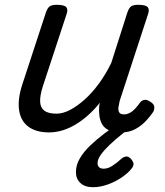

<svg xmlns="http://www.w3.org/2000/svg" viewBox="-20 -535 687 799"><path d="M184 16Q130 16 98 -8Q66 -32 59.5 -76.5Q53 -121 72 -181L171 -483Q178 -503 187.5 -509Q197 -515 216 -515Q247 -515 255.5 -505.5Q264 -496 257 -476L158 -175Q146 -137 147 -112Q148 -87 164.5 -74.5Q181 -62 215 -62Q242 -62 271.5 -77.5Q301 -93 332 -120.5Q363 -148 391.5 -187Q420 -226 443 -273L510 -483Q517 -503 526.5 -509Q536 -515 555 -515Q586 -515 594.5 -505.5Q603 -496 596 -476L478 -115Q475 -102 473 -89Q471 -76 476 -67.5Q481 -59 496 -59Q509 -59 521.5 -66Q534 -73 544 -84.5Q554 -96 562 -107Q568 -116 579 -119Q590 -122 605 -112Q621 -102 622 -91.5Q623 -81 618 -70Q607 -53 588 -32.5Q569 -12 543.5 2Q518 16 485 16Q452 16 433 7Q414 -2 405 -18Q396 -34 393.5 -54Q391 -74 393 -96L396 -108Q372 -78 346 -55Q320 -32 293 -16Q266 0 238.5 8Q211 16 184 16ZM367 244Q333 244 314.5 226.5Q296 209 296 181Q296 152 312 124.5Q328 97 354.5 71.5Q381 46 414 21Q447 -4 482 -29L548 -30V-24Q517 0 488 23Q459 46 436 68Q413 90 399.5 109Q386 128 386 144Q386 155 392.5 161Q399 167 411 167Q429 167 447 155.5Q465 144 486 125Q494 118 504 116.5Q514 115 524 125Q531 132 534.5 141.5Q538 151 531 162Q516 183 488.5 202Q461 221 429 232.5Q397 244 367 244Z"/></svg>

Font: Playwrite MX
Style: Regular
Weight: 400
Designer: Veronika Burian, José Scaglione
Foundry: TypeTogether
Version: Version 1.002